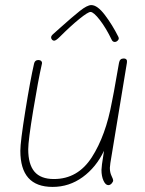

<svg xmlns="http://www.w3.org/2000/svg" viewBox="-20 -737 572 755"><path d="M414 -96Q412 -82 412 -77Q412 -59 418.5 -45.5Q425 -32 425 -28Q425 -22 419 -15.5Q413 -9 406 -9Q395 -9 387 -26.5Q379 -44 379 -69Q379 -75 381 -91L389 -144Q358 -79 305 -40.5Q252 -2 187 -2Q123 -2 91.5 -37.5Q60 -73 60 -144Q60 -179 79.5 -300.5Q99 -422 114 -487Q117 -501 131 -501Q138 -501 142 -497Q146 -493 145 -487Q130 -421 110.5 -302.5Q91 -184 91 -150Q91 -91 115.5 -62Q140 -33 192 -33Q286 -33 341 -118.5Q396 -204 420 -336L428 -377L448 -490Q451 -507 466 -507Q482 -507 479 -490ZM420 -579Q397 -627 372.5 -658.5Q348 -690 336 -690Q326 -690 292 -662.5Q258 -635 215 -592Q200 -577 193 -577Q188 -577 184.5 -581Q181 -585 181 -590Q181 -596 189 -603L217 -628Q265 -671 294 -694Q323 -717 339 -717Q363 -717 392.5 -678Q422 -639 445 -593Q447 -589 447 -586Q447 -581 442 -576.5Q437 -572 432 -572Q424 -572 420 -579Z"/></svg>

Font: Mali ExtraLight
Style: Italic
Weight: 275
Italic angle: -10°
Version: Version 1.000; ttfautohint (v1.6)